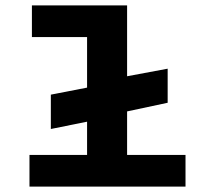

<svg xmlns="http://www.w3.org/2000/svg" viewBox="-20 -690 790 710"><path d="M89 0V-117H302V-240L168 -213V-340L302 -366V-553H98V-670H450V-408L600 -436V-310L450 -278V-117H666V0Z"/></svg>

Font: Inconsolata ExtraExpanded Black
Style: Regular
Weight: 900
Width: 8
Monospace: yes
Designer: Raph Levien, Cyreal, Brenton Simpson
Foundry: Raph Levien, Cyreal, Google
Version: Version 3.001; ttfautohint (v1.8.2.53-6de2)